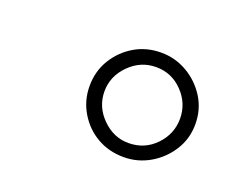

<svg xmlns="http://www.w3.org/2000/svg" viewBox="-54 -785 509 413"><g transform="rotate(20 200.0 -578.5)"><path d="M256 -459Q222 -459 195 -474.5Q168 -490 151.5 -517.5Q135 -545 135 -578Q135 -612 151.5 -639Q168 -666 195 -682Q222 -698 256 -698Q288 -698 315.5 -682Q343 -666 360 -639Q377 -612 377 -578Q377 -545 360 -518Q343 -491 315.5 -475Q288 -459 256 -459ZM255 -491Q292 -491 317 -517Q342 -543 342 -578Q342 -613 317 -639Q292 -665 256 -665Q221 -665 195 -639Q169 -613 169 -578Q169 -543 195 -517Q221 -491 255 -491Z"/></g></svg>

Font: Archivo ExtraCondensed ExtraLight
Style: Italic
Weight: 250
Width: 2
Italic angle: -10°
Designer: Hector Gatti
Foundry: Omnibus-Type
Version: Version 2.001